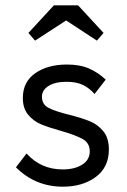

<svg xmlns="http://www.w3.org/2000/svg" viewBox="-20 -693 480 723"><path d="M40 -63 80 -115Q134 -55 216 -55Q261 -55 289.5 -73Q318 -91 318 -123Q318 -154 292 -169Q266 -184 210 -200Q163 -213 134.5 -225Q106 -237 86 -261Q66 -285 66 -324Q66 -385 113 -417.5Q160 -450 232 -450Q282 -450 316.5 -434.5Q351 -419 378 -393L336 -339Q316 -362 291.5 -373.5Q267 -385 231 -385Q188 -385 163 -369.5Q138 -354 138 -329Q138 -300 162.5 -287Q187 -274 240 -261Q287 -249 317 -237Q347 -225 368.5 -199.5Q390 -174 390 -130Q390 -63 340.5 -26.5Q291 10 217 10Q113 10 40 -63ZM274 -673 370 -569 345 -540 229 -616 112 -540 87 -569 183 -673Z"/></svg>

Font: Tilda Sans
Style: Regular
Weight: 400
Designer: ParaType Ltd
Foundry: ParaType Ltd
Version: Version 1.002W